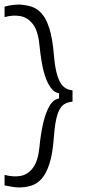

<svg xmlns="http://www.w3.org/2000/svg" viewBox="-40 -686 375 842"><path d="M278 -240Q257 -239 240 -228Q223 -217 212 -184Q201 -151 196 -82Q191 -12 177 31.5Q163 75 143 97.5Q123 120 97.5 128Q72 136 43 136Q32 136 15 133.5Q-2 131 -20 127V81Q18 91 50 85.5Q82 80 104.5 50Q127 20 133 -41Q138 -95 148.5 -142Q159 -189 176 -219.5Q193 -250 219 -254V-277Q198 -280 182.5 -301.5Q167 -323 157 -354.5Q147 -386 141.5 -421.5Q136 -457 133 -488Q127 -551 104 -580.5Q81 -610 48.5 -615.5Q16 -621 -20 -611V-657Q-2 -662 15 -664Q32 -666 43 -666Q72 -665 97.5 -657Q123 -649 143 -626.5Q163 -604 176.5 -561Q190 -518 196 -449Q201 -386 212.5 -351.5Q224 -317 241 -304Q258 -291 278 -290Z"/></svg>

Font: Bricolage Grotesque 10pt ExtraLight
Style: Regular
Weight: 200
Designer: Mathieu Triay
Foundry: Atelier Triay
Version: Version 1.000; ttfautohint (v1.8.4.7-5d5b);gftools[0.9.32]